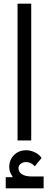

<svg xmlns="http://www.w3.org/2000/svg" viewBox="-20 -760 264 1039"><path d="M75 -740H149V0H75ZM11 199H47L48 195Q40 185 35 171.5Q30 158 30 144Q30 105 56 79Q82 53 122 53Q145 53 169 64.5Q193 76 205 95L168 140Q148 117 122 117Q104 117 92 126.5Q80 136 80 150Q80 171 99 183Q118 195 152 195H216V259H11Z"/></svg>

Font: IBM Plex Sans Arabic
Style: Regular
Weight: 400
Designer: Mike Abbink, Paul van der Laan, Pieter van Rosmalen, Wael Morcos, Khajak Apelian
Foundry: Bold Monday
Version: Version 1.1